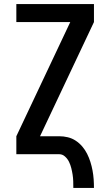

<svg xmlns="http://www.w3.org/2000/svg" viewBox="-20 -755 540 940"><path d="M339 165Q339 149 338.5 132.5Q338 116 335.5 100Q333 84 329 68Q325 52 318 37.5Q311 23 298.5 11.5Q286 0 270 0H60V-88L324 -647H60V-735H440V-647L176 -88H270Q291 -88 312 -83Q333 -78 351 -66Q369 -54 383 -37.5Q397 -21 406.5 -2Q416 17 422.5 37.5Q429 58 433 79.5Q437 101 438.5 122.5Q440 144 440 165Z"/></svg>

Font: Zed Sans Semibold
Style: Regular
Weight: 600
Designer: Belleve Invis
Foundry: Belleve Invis
Version: Version 1.0.0; ttfautohint (v1.8.4)